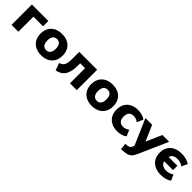

<svg xmlns="http://www.w3.org/2000/svg" viewBox="331 -1974 3594 3594"><g transform="rotate(45 2128.5 -177.0)"><path d="M68.4 -539.1H504.9V-398.4H250V0H68.4Z M567.4 -269.5Q567.4 -356.4 603.5 -419.4Q639.6 -482.4 705.6 -516.1Q771.5 -549.8 861.3 -549.8Q950.2 -549.8 1016.1 -516.1Q1082 -482.4 1117.7 -419.4Q1153.3 -356.4 1153.3 -269.5Q1153.3 -183.6 1117.7 -120.1Q1082 -56.6 1016.1 -22.5Q950.2 11.7 861.3 11.7Q772.5 11.7 706.1 -22.5Q639.6 -56.6 603.5 -120.1Q567.4 -183.6 567.4 -269.5ZM861.3 -123Q914.1 -123 942.9 -159.2Q971.7 -195.3 971.7 -269.5Q971.7 -343.8 942.9 -379.4Q914.1 -415 861.3 -415Q808.6 -415 778.8 -379.4Q749 -343.8 749 -269.5Q749 -195.3 778.8 -159.2Q808.6 -123 861.3 -123Z M1322.3 -342.8V-539.1H1795.9V0H1615.2V-400.4H1486.3V-335Q1486.3 -173.8 1429.7 -87.4Q1373 -1 1253.9 17.6L1203.1 -126Q1247.1 -137.7 1272.9 -162.6Q1298.8 -187.5 1310.5 -230.5Q1322.3 -273.4 1322.3 -342.8Z M1907.2 -269.5Q1907.2 -356.4 1943.4 -419.4Q1979.5 -482.4 2045.4 -516.1Q2111.3 -549.8 2201.2 -549.8Q2290 -549.8 2356 -516.1Q2421.9 -482.4 2457.5 -419.4Q2493.2 -356.4 2493.2 -269.5Q2493.2 -183.6 2457.5 -120.1Q2421.9 -56.6 2356 -22.5Q2290 11.7 2201.2 11.7Q2112.3 11.7 2045.9 -22.5Q1979.5 -56.6 1943.4 -120.1Q1907.2 -183.6 1907.2 -269.5ZM2201.2 -123Q2253.9 -123 2282.7 -159.2Q2311.5 -195.3 2311.5 -269.5Q2311.5 -343.8 2282.7 -379.4Q2253.9 -415 2201.2 -415Q2148.4 -415 2118.7 -379.4Q2088.9 -343.8 2088.9 -269.5Q2088.9 -195.3 2118.7 -159.2Q2148.4 -123 2201.2 -123Z M2579.1 -270.5Q2579.1 -358.4 2615.7 -421.4Q2652.3 -484.4 2719.2 -517.1Q2786.1 -549.8 2874 -549.8Q2931.6 -549.8 2983.4 -534.2Q3035.2 -518.6 3068.4 -490.2L3013.7 -368.2Q2988.3 -389.6 2956.1 -401.4Q2923.8 -413.1 2892.6 -413.1Q2831.1 -413.1 2797.9 -377Q2764.6 -340.8 2764.6 -269.5Q2764.6 -199.2 2798.3 -162.6Q2832 -126 2892.6 -126Q2922.9 -126 2955.6 -137.7Q2988.3 -149.4 3013.7 -170.9L3068.4 -48.8Q3035.2 -19.5 2982.9 -3.9Q2930.7 11.7 2874 11.7Q2786.1 11.7 2719.2 -22Q2652.3 -55.7 2615.7 -119.1Q2579.1 -182.6 2579.1 -270.5Z M3702.1 -539.1 3478.5 -31.2Q3474.6 -23.4 3468.8 -7.8Q3433.6 72.3 3409.7 108.9Q3385.7 145.5 3340.8 167Q3295.9 188.5 3211.9 193.4L3162.1 196.3L3149.4 69.3L3205.1 63.5Q3239.3 59.6 3255.9 44.9Q3272.5 30.3 3288.1 -4.9L3296.9 -25.4L3074.2 -539.1H3252L3386.7 -228.5L3523.4 -539.1Z M3720.7 -270.5Q3720.7 -357.4 3758.3 -420.4Q3795.9 -483.4 3865.2 -516.6Q3934.6 -549.8 4028.3 -549.8Q4091.8 -549.8 4148.9 -533.7Q4206.1 -517.6 4243.2 -488.3L4190.4 -375Q4162.1 -396.5 4123.5 -409.7Q4085 -422.9 4043.9 -422.9Q3923.8 -422.9 3896.5 -331.1H4128.9V-215.8H3893.6Q3919.9 -116.2 4043.9 -116.2Q4085 -116.2 4123 -128.9Q4161.1 -141.6 4190.4 -164.1L4243.2 -51.8Q4206.1 -20.5 4149.4 -4.4Q4092.8 11.7 4026.4 11.7Q3933.6 11.7 3864.7 -22Q3795.9 -55.7 3758.3 -119.6Q3720.7 -183.6 3720.7 -270.5Z"/></g></svg>

Font: Min Sans Black
Style: Regular
Weight: 900
Designer: Jinseong-Kim, NotoSansCJK, Nunito
Foundry: Jinseong-Kim
Version: Version 1.000